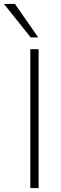

<svg xmlns="http://www.w3.org/2000/svg" viewBox="-58 -955 312 975"><path d="M96 0V-705H138V0ZM98 -765 -38 -935H18L136 -765Z"/></svg>

Font: Nunito Sans 12pt ExtraLight
Style: Regular
Weight: 200
Designer: Vernon Adams
Foundry: Vernon Adams
Version: Version 3.101;gftools[0.9.27]